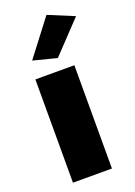

<svg xmlns="http://www.w3.org/2000/svg" viewBox="-149 -839 630 898"><g transform="rotate(-20 166.0 -390.0)"><path d="M52 0V-514H246V0ZM185 -572 68 -602 204 -780 332 -727Z"/></g></svg>

Font: Special Gothic Expanded One
Style: Regular
Weight: 400
Designer: Alistair McCready
Foundry: Monolith
Version: Version 1.010; ttfautohint (v1.8.4.7-5d5b)